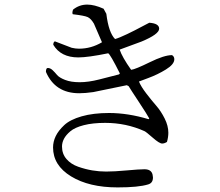

<svg xmlns="http://www.w3.org/2000/svg" viewBox="-20 -773 960 836"><path d="M551 -469Q569 -471 632 -502Q695 -533 729 -533Q739 -527 739 -515Q739 -493 702.5 -470.5Q666 -448 625 -433L585 -418Q594 -396 617 -366Q640 -336 660.5 -312.5Q681 -289 697 -257Q713 -225 713 -195Q713 -176 707 -155Q696 -148 686 -148Q674 -148 645 -173.5Q616 -199 609 -202Q529 -238 438 -238Q384 -238 345 -228Q306 -218 286.5 -201.5Q267 -185 258.5 -168.5Q250 -152 250 -135Q250 -103 269.5 -80.5Q289 -58 320.5 -47Q352 -36 382 -31Q412 -26 442 -26Q478 -26 532 -31Q586 -36 609 -36Q638 -36 644 -14Q644 -12 645 -8Q646 -4 646 0Q646 24 625 30Q583 43 492 43Q368 43 289.5 -5Q211 -53 211 -131Q211 -156 222.5 -180Q234 -204 259.5 -228Q285 -252 335.5 -266.5Q386 -281 455 -281Q537 -281 627 -254L630 -257Q621 -274 584 -330Q547 -386 540 -398L532 -402L386 -372Q351 -367 325 -367Q220 -367 180 -460Q180 -477 188 -477Q199 -477 209 -467.5Q219 -458 228.5 -446.5Q238 -435 263.5 -425Q289 -415 327 -415Q365 -415 412 -427L498 -449L502 -453Q460 -537 451 -541Q363 -523 321 -523Q245 -523 212 -578Q212 -590 219 -593L292 -565Q309 -561 324 -561Q377 -561 424 -589L389 -670Q376 -692 362 -698.5Q348 -705 297 -711Q293 -716 298 -731Q325 -753 360 -753Q391 -753 431 -735L443 -713Q453 -631 481 -603Q499 -608 533.5 -624.5Q568 -641 597.5 -657Q627 -673 630 -674Q673 -671 673 -648Q673 -624 596 -592L501 -557Q512 -524 551 -469Z"/></svg>

Font: cwTeXMing
Style: Medium
Weight: 500
Version: Version 1.17